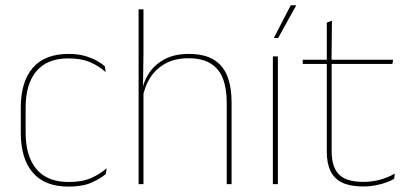

<svg xmlns="http://www.w3.org/2000/svg" viewBox="-20 -700 1556 730"><path d="M240.5 9.5Q150.5 9.5 104.8 -43.5Q59 -96.5 59 -196V-290.5Q59 -389.5 104.8 -442.2Q150.5 -495 240.5 -495Q275.5 -495 302 -487.5Q328.5 -480 347.8 -469.2Q367 -458.5 379 -447.5L381.5 -426Q358.5 -447.5 324.2 -462.8Q290 -478 240 -478Q160 -478 118.8 -429.8Q77.5 -381.5 77.5 -290.5V-196.5Q77.5 -105.5 118.8 -56.8Q160 -8 241.5 -8Q293.5 -8 328 -23.8Q362.5 -39.5 385.5 -60.5L382.5 -38.5Q363 -21.5 328.8 -6Q294.5 9.5 240.5 9.5Z M860.5 0H842V-310Q842 -363 827.8 -400.5Q813.5 -438 781.5 -458.2Q749.5 -478.5 696 -478.5Q646 -478.5 609.5 -458.8Q573 -439 551 -404.5Q529 -370 522 -325.5L511 -344H518.5Q523 -385 544.8 -419.2Q566.5 -453.5 604.8 -474.2Q643 -495 697 -495Q757.5 -495 793.2 -472.8Q829 -450.5 844.8 -409.2Q860.5 -368 860.5 -311ZM525.5 0H507V-664.5H525.5V-495.5L523.5 -357L525.5 -354Z M1036.5 0H1017.5V-485.5H1036.5ZM1021 -555.5 1085.5 -680H1106.5L1037.5 -555.5H1021Z M1361 9Q1312.5 9 1282 -5.2Q1251.5 -19.5 1237 -49Q1222.5 -78.5 1222.5 -123V-462.5H1241V-124.5Q1241 -65.5 1268.5 -37Q1296 -8.5 1361.5 -8.5Q1392.5 -8.5 1422.8 -16.2Q1453 -24 1481 -40L1478.5 -20Q1455.5 -7 1424.2 1Q1393 9 1361 9ZM1472 -457H1131V-473H1474.5ZM1240.5 -468H1222.5V-614L1242 -621.5Z"/></svg>

Font: Anek Malayalam Medium Thin
Style: Regular
Weight: 250
Version: Version 1.003